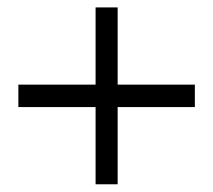

<svg xmlns="http://www.w3.org/2000/svg" viewBox="-20 -550 566 510"><path d="M28.8 -265.6H233.9V-60.5H292.5V-265.6H497.6V-325.2H292.5V-530.3H233.9V-325.2H28.8Z"/></svg>

Font: Guggenheim Sans Display Light
Style: Regular
Weight: 300
Designer: Modified by Tom Baber under direction of Pentagram Design 2023
Foundry: rsms
Version: Version 1.001;Glyphs 3.1.2 (3151)